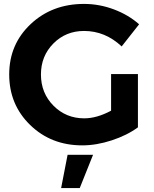

<svg xmlns="http://www.w3.org/2000/svg" viewBox="-20 -731 785 980"><path d="M547 -166V-353H684V-81Q628 -40 550 -14.5Q472 11 400 11Q241 11 134 -93Q27 -197 27 -351Q27 -505 136.5 -608Q246 -711 409 -711Q487 -711 561.5 -683Q636 -655 690 -607L601 -494Q517 -573 409 -573Q316 -573 252.5 -509Q189 -445 189 -351Q189 -256 253 -191.5Q317 -127 410 -127Q474 -127 547 -166ZM292 229 325 59H455L387 229Z"/></svg>

Font: Montserrat-Arabic SemiBold
Style: Regular
Weight: 600
Designer: Mohamed Gaber
Foundry: Kief Type Foundry
Version: Version 5.008;PS 005.008;hotconv 1.0.88;makeotf.lib2.5.64775